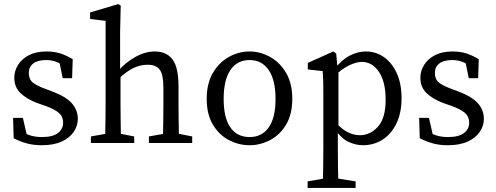

<svg xmlns="http://www.w3.org/2000/svg" viewBox="-20 -700 2426 940"><path d="M184 11Q145 11 113 2.5Q81 -6 47 -23L44 -123H92L117 -14L72 -35V-67Q96 -48 123.5 -38.5Q151 -29 185 -29Q238 -29 263.5 -48.5Q289 -68 289 -100Q289 -129 268.5 -147Q248 -165 204 -181L161 -196Q111 -215 80.5 -244Q50 -273 50 -320Q50 -353 68.5 -382.5Q87 -412 122 -430Q157 -448 208 -448Q246 -448 276.5 -438Q307 -428 336 -410L333 -317H287L268 -410L301 -395V-371Q257 -406 207 -406Q164 -406 142.5 -389Q121 -372 121 -343Q121 -312 140.5 -296Q160 -280 207 -263L234 -253Q303 -227 332 -194Q361 -161 361 -118Q361 -84 341 -54.5Q321 -25 282 -7Q243 11 184 11Z M425 0V-32L526 -50H545L637 -32V0ZM494 0Q495 -21 495.5 -55.5Q496 -90 496.5 -127.5Q497 -165 497 -193V-598L421 -607V-639L559 -680L571 -673L568 -542V-347L570 -335V-193Q570 -165 570.5 -127.5Q571 -90 571.5 -55.5Q572 -21 573 0ZM709 0V-32L811 -50H829L921 -32V0ZM777 0Q778 -21 778.5 -55Q779 -89 779.5 -126.5Q780 -164 780 -193V-270Q780 -335 762 -359Q744 -383 703 -383Q669 -383 637.5 -369Q606 -355 567 -320L549 -353H559Q593 -393 641.5 -420.5Q690 -448 737 -448Q796 -448 825 -408.5Q854 -369 854 -277V-193Q854 -164 854.5 -126.5Q855 -89 855.5 -55Q856 -21 857 0Z M1202 11Q1149 11 1101 -14Q1053 -39 1022.5 -89.5Q992 -140 992 -216Q992 -292 1022.5 -343.5Q1053 -395 1101 -421.5Q1149 -448 1202 -448Q1254 -448 1302 -421.5Q1350 -395 1380.5 -343.5Q1411 -292 1411 -216Q1411 -140 1380.5 -89.5Q1350 -39 1302 -14Q1254 11 1202 11ZM1202 -29Q1262 -29 1295.5 -76Q1329 -123 1329 -216Q1329 -308 1295.5 -357Q1262 -406 1202 -406Q1141 -406 1108 -357Q1075 -308 1075 -216Q1075 -123 1108 -76Q1141 -29 1202 -29Z M1486 220V188L1590 170H1608L1721 188V220ZM1560 220Q1563 124 1563 27V-236Q1563 -274 1562.5 -299Q1562 -324 1560 -352L1487 -360V-392L1612 -448L1626 -438L1633 -360L1637 -358V-71L1634 -66V25Q1634 124 1637 220ZM1757 11Q1720 11 1684 -6.5Q1648 -24 1614 -76H1595L1603 -124Q1639 -78 1673 -58Q1707 -38 1741 -38Q1793 -38 1830.5 -80Q1868 -122 1868 -211Q1868 -300 1835 -348.5Q1802 -397 1751 -397Q1726 -397 1690 -380.5Q1654 -364 1603 -315L1595 -358H1614Q1650 -405 1690 -426.5Q1730 -448 1771 -448Q1820 -448 1859.5 -420.5Q1899 -393 1922.5 -341.5Q1946 -290 1946 -219Q1946 -149 1921.5 -97Q1897 -45 1854 -17Q1811 11 1757 11Z M2172 11Q2133 11 2101 2.5Q2069 -6 2035 -23L2032 -123H2080L2105 -14L2060 -35V-67Q2084 -48 2111.5 -38.5Q2139 -29 2173 -29Q2226 -29 2251.5 -48.5Q2277 -68 2277 -100Q2277 -129 2256.5 -147Q2236 -165 2192 -181L2149 -196Q2099 -215 2068.5 -244Q2038 -273 2038 -320Q2038 -353 2056.5 -382.5Q2075 -412 2110 -430Q2145 -448 2196 -448Q2234 -448 2264.5 -438Q2295 -428 2324 -410L2321 -317H2275L2256 -410L2289 -395V-371Q2245 -406 2195 -406Q2152 -406 2130.5 -389Q2109 -372 2109 -343Q2109 -312 2128.5 -296Q2148 -280 2195 -263L2222 -253Q2291 -227 2320 -194Q2349 -161 2349 -118Q2349 -84 2329 -54.5Q2309 -25 2270 -7Q2231 11 2172 11Z"/></svg>

Font: Lisu Bosa ExtraLight
Style: Regular
Weight: 200
Designer: David Morse, Annie Olsen, Victor Gaultney, Frank Grießhammer (Latin)
Foundry: SIL International
Version: Version 2.000